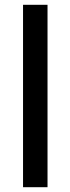

<svg xmlns="http://www.w3.org/2000/svg" viewBox="-20 -780 293 800"><path d="M178 0H76V-760H178Z"/></svg>

Font: Noto Sans Sinhala SemiCondensed Medium
Style: Regular
Weight: 500
Width: 4
Designer: Jelle Bosma - Monotype Design Team
Foundry: Monotype Imaging Inc.
Version: Version 2.006; ttfautohint (v1.8.4.7-5d5b)